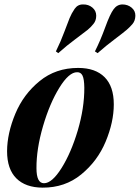

<svg xmlns="http://www.w3.org/2000/svg" viewBox="-20 -840 636 874"><path d="M146 -74.2Q146 -5.9 180.2 -5.9Q216.8 -5.9 260.3 -75.2Q303.7 -144.5 334 -246.1Q364.3 -348.6 363.8 -440.9Q363.3 -480.5 355.5 -496.1Q347.7 -511.7 331.1 -511.2Q293.9 -511.7 250 -440.4Q206.1 -369.1 175.8 -265.6Q145.5 -162.1 146 -74.2ZM335.9 -530.8Q414.1 -530.8 456.1 -488.8Q498 -446.8 498 -365.2Q498 -284.2 460.9 -195.3Q423.8 -106.4 349.6 -45.9Q275.9 14.6 173.8 14.2Q96.2 13.7 54.2 -28.3Q12.2 -70.3 12.2 -151.9Q12.7 -233.4 49.8 -322.3Q86.9 -411.1 160.2 -470.7Q233.4 -530.8 335.9 -530.8ZM537.1 -819.8Q561.5 -819.8 579.1 -805.2Q596.7 -790.5 596.2 -768.1Q595.7 -745.6 583 -730.5Q570.3 -715.8 556.6 -704.1Q543 -692.4 502.9 -662.1Q462.4 -631.8 424.3 -598.1L412.1 -606Q437 -655.3 459 -715.8Q481 -776.4 497.1 -797.9Q512.7 -819.3 537.1 -819.8ZM358.4 -819.8Q382.8 -820.3 400.4 -805.7Q418 -791 418 -768.6Q418 -746.1 405.3 -731Q392.6 -715.3 378.9 -704.1Q365.2 -692.9 324.2 -662.6Q283.2 -632.3 245.1 -598.1L234.4 -606Q257.8 -653.8 272.9 -695.3Q288.1 -736.3 296.9 -757.8Q305.7 -779.3 319.8 -799.8Q334 -820.3 358.4 -819.8Z"/></svg>

Font: PlayfairDisplay-BoldItalic
Style: Bold Italic
Weight: 700
Italic angle: -14.9847°
Designer: Claus Eggers Sørensen
Foundry: Claus Eggers Sørensen
Version: Version 1.002;PS 001.002;hotconv 1.0.70;makeotf.lib2.5.58329